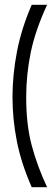

<svg xmlns="http://www.w3.org/2000/svg" viewBox="-20 -709 216 799"><path d="M176 -689Q127 -583 108 -491Q89 -399 89 -304Q89 -189 112.5 -102Q136 -15 176 70H112Q68 -30 50 -122Q32 -214 32 -305Q32 -397 50.5 -493.5Q69 -590 112 -689Z"/></svg>

Font: Bricolage Grotesque 96pt Condensed ExtraLight
Style: Regular
Weight: 200
Width: 3
Designer: Mathieu Triay
Foundry: Atelier Triay
Version: Version 1.001; ttfautohint (v1.8.4.7-5d5b);gftools[0.9.33.de